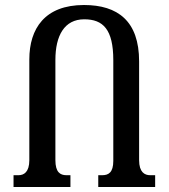

<svg xmlns="http://www.w3.org/2000/svg" viewBox="-20 -746 673 766"><path d="M579 -47C557 -47 535 -59 535 -107V-501C535 -662 450 -726 315 -726C159 -726 97 -632 97 -509V-107C97 -59 75 -47 54 -47H34V0H261V-47H245C220 -47 201 -59 201 -107V-507C201 -604 237 -669 316 -669C391 -669 432 -629 432 -506V-104C432 -58 413 -47 388 -47H372V0H599V-47Z"/></svg>

Font: Noto Serif Georgian ExtraCondensed Medium
Style: Regular
Weight: 500
Width: 2
Designer: Monotype Design Team, Akaki Razmadze
Foundry: Google LLC
Version: Version 2.003